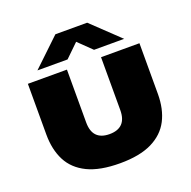

<svg xmlns="http://www.w3.org/2000/svg" viewBox="-141 -944 1082 1090"><g transform="rotate(-20 400.5 -399.0)"><path d="M403 8Q281.5 8 207 -28.2Q132.5 -64.5 98.2 -131Q64 -197.5 64 -289V-595H300V-276Q300 -221.5 326 -194.8Q352 -168 403 -168Q454 -168 480 -194.8Q506 -221.5 506 -276V-595H738V-289Q738 -197.5 703.8 -131Q669.5 -64.5 595.5 -28.2Q521.5 8 403 8ZM141 -648 307 -806H499L665 -648H483L384 -744H422L323 -648Z"/></g></svg>

Font: Encode Sans SC Expanded Black
Style: Regular
Weight: 900
Width: 7
Designer: Multiple Designers
Foundry: Impallari Type
Version: Version 3.002